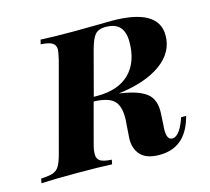

<svg xmlns="http://www.w3.org/2000/svg" viewBox="-134 -717 918 840"><g transform="rotate(-15 324.5 -297.0)"><path d="M623 -121H646L642 -108Q623 -46 585 -16Q547 14 490 14Q431 14 404.5 -15Q378 -44 380 -91L385 -162Q386 -170 386 -185Q386 -235 363.5 -258.5Q341 -282 282 -286H271L223 -106Q216 -81 216 -61Q216 -41 230.5 -31.5Q245 -22 282 -20L278 0Q218 -3 121 -3Q11 -3 -42 0L-38 -20Q-2 -22 16 -28Q34 -34 44.5 -51Q55 -68 65 -106L171 -502Q179 -538 179 -547Q179 -567 164 -576.5Q149 -586 112 -588L117 -608Q168 -605 269 -605L371 -606Q396 -607 437 -607Q650 -607 650 -485Q650 -408 580 -357.5Q510 -307 387 -292L392 -291Q475 -279 510.5 -250Q546 -221 542 -158L539 -105Q538 -98 538 -85Q538 -41 562 -41Q593 -41 618 -107ZM329 -502 277 -306H294Q389 -306 439.5 -356.5Q490 -407 490 -498Q490 -543 469.5 -565.5Q449 -588 405 -588Q373 -588 357.5 -570Q342 -552 329 -502Z"/></g></svg>

Font: Playfair Display SC
Style: Bold Italic
Weight: 700
Italic angle: -14°
Designer: Claus Eggers Sørensen
Foundry: Claus Eggers Sørensen
Version: Version 1.200; ttfautohint (v1.6)